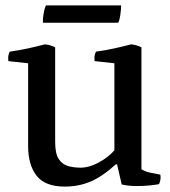

<svg xmlns="http://www.w3.org/2000/svg" viewBox="-20 -674 630 710"><path d="M503 -48Q520 -38 538 -35Q556 -32 573 -28Q576 -10 568 7Q552 10 530.5 12Q509 14 486 14Q454 14 430 8L413 -66H408Q357 -20 313.5 -2Q270 16 219 16Q147 16 115.5 -24Q84 -64 84 -134V-440L11 -448Q8 -468 16 -483Q52 -488 83.5 -495Q115 -502 146 -510Q156 -509 165 -506.5Q174 -504 184 -499V-149Q184 -107 196.5 -87Q209 -67 230 -60.5Q251 -54 278 -54Q310 -54 345 -73Q380 -92 403 -118V-440L330 -448Q327 -468 335 -483Q371 -488 402.5 -495Q434 -502 465 -510Q475 -509 484 -506.5Q493 -504 503 -499ZM139 -590Q138 -597 139.5 -610.5Q141 -624 144 -637Q147 -650 150 -654H428Q428 -641 425 -619.5Q422 -598 417 -590Z"/></svg>

Font: Alike
Style: Regular
Weight: 400
Designer: Sveta Sebyakina
Foundry: Cyreal (www.cyreal.org)
Version: Version 1.301; ttfautohint (v1.8.4.7-5d5b)